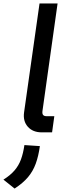

<svg xmlns="http://www.w3.org/2000/svg" viewBox="-82 -770 388 1117"><path d="M161 0Q109 0 80 -32.5Q51 -65 58 -116L148 -750H253L165 -124Q163 -108 169 -101Q175 -94 189 -94H234L221 0ZM3 327 -62 275Q-22 250 2.5 221.5Q27 193 40 157.5Q53 122 60 74L150 80Q142 138 126 182Q110 226 81 260.5Q52 295 3 327Z"/></svg>

Font: Finlandica Medium
Style: Italic
Weight: 500
Italic angle: -8°
Designer: Niklas Ekholm, Juho Hiilivirta, Jaakko Suomalainen
Foundry: Helsinki Type Studio
Version: Version 1.063